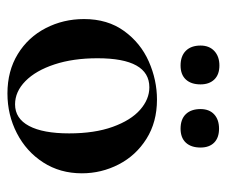

<svg xmlns="http://www.w3.org/2000/svg" viewBox="-68 -544 624 529"><g transform="rotate(90 244.5 -279.0)"><path d="M32 -198Q32 -263 65 -308.5Q98 -354 149 -376.5Q200 -399 254 -399Q316 -399 362 -370Q408 -341 432.5 -293.5Q457 -246 457 -192Q457 -132 427 -85.5Q397 -39 346.5 -13Q296 13 237 13Q175 13 128.5 -15.5Q82 -44 57 -92.5Q32 -141 32 -198ZM347 -157Q347 -227 329 -277Q311 -327 282 -352.5Q253 -378 220 -378Q140 -378 140 -235Q140 -168 157 -116.5Q174 -65 203 -36.5Q232 -8 267 -8Q306 -8 326.5 -46.5Q347 -85 347 -157ZM105 -519Q105 -543 120 -557Q135 -571 160 -571Q185 -571 198.5 -557Q212 -543 212 -519Q212 -493 198.5 -478.5Q185 -464 160 -464Q134 -464 119.5 -478.5Q105 -493 105 -519ZM280 -519Q280 -543 294.5 -556.5Q309 -570 334 -570Q359 -570 372.5 -556.5Q386 -543 386 -519Q386 -493 372.5 -478.5Q359 -464 334 -464Q308 -464 294 -478.5Q280 -493 280 -519Z"/></g></svg>

Font: Cormorant Garamond
Style: Bold
Weight: 700
Designer: Christian Thalmann (Catharsis Fonts)
Foundry: Catharsis Fonts
Version: Version 4.000